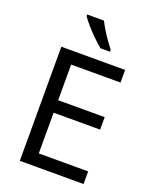

<svg xmlns="http://www.w3.org/2000/svg" viewBox="-170 -1036 897 1129"><g transform="rotate(20 278.0 -472.0)"><path d="M496 0H97V-714H496V-635H187V-412H478V-334H187V-79H496ZM280 -944Q291 -922 307.5 -894.5Q324 -867 342.5 -841Q361 -815 376 -796V-784H317Q294 -802 265 -830.5Q236 -859 211.5 -887.5Q187 -916 175 -934V-944Z"/></g></svg>

Font: Noto Sans Mongolian
Style: Regular
Weight: 400
Designer: Monotype Design Team
Foundry: Monotype Imaging Inc.
Version: Version 3.001; ttfautohint (v1.8.4.7-5d5b)